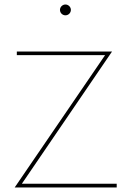

<svg xmlns="http://www.w3.org/2000/svg" viewBox="-20 -821 573 841"><path d="M266.6 -753.9C279.3 -753.9 290.5 -764.2 290.5 -777.8C290.5 -790.5 279.3 -801.3 266.6 -801.3C253.9 -801.3 242.7 -790.5 242.7 -777.8C242.7 -764.2 253.9 -753.9 266.6 -753.9ZM75.7 -16.1 470.7 -595.2H53.7V-579.6H440.4L44.4 0H491.2V-16.1Z"/></svg>

Font: Now Thin
Style: Regular
Weight: 100
Designer: Alfredo Marco Pradil
Foundry: Alfredo Marco Pradil
Version: Version 1.200;hotconv 1.0.109;makeotfexe 2.5.65596